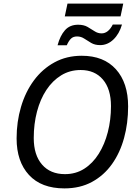

<svg xmlns="http://www.w3.org/2000/svg" viewBox="-20 -1034 761 1064"><path d="M337 10Q209 10 140.5 -64.5Q72 -139 72 -267Q72 -359 96.5 -442Q121 -525 168 -588.5Q215 -652 282 -688.5Q349 -725 433 -725Q555 -725 622.5 -650Q690 -575 690 -444Q690 -351 667.5 -269Q645 -187 600.5 -124.5Q556 -62 490 -26Q424 10 337 10ZM340 -69Q400 -69 447 -99Q494 -129 527 -181.5Q560 -234 577.5 -302Q595 -370 595 -446Q595 -541 550 -593.5Q505 -646 427 -646Q367 -646 319 -616.5Q271 -587 237 -535.5Q203 -484 185 -415.5Q167 -347 167 -269Q167 -175 213 -122Q259 -69 340 -69ZM339 -943 354 -1014H663L648 -943ZM299 -783Q313 -836 340 -866.5Q367 -897 413 -897Q444 -897 465 -885Q486 -873 504 -861Q522 -849 543 -849Q580 -849 605 -898H656Q641 -846 608.5 -815Q576 -784 535 -784Q506 -784 485.5 -796Q465 -808 447 -820Q429 -832 407 -832Q386 -832 373.5 -820Q361 -808 350 -783Z"/></svg>

Font: Noto IKEA Latin
Style: Italic
Weight: 400
Italic angle: -12°
Designer: Monotype Design Team
Foundry: Monotype Imaging Inc.
Version: Version 1.0